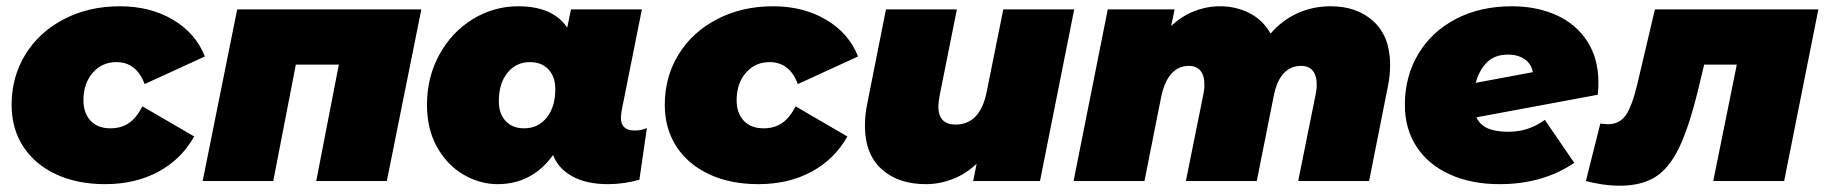

<svg xmlns="http://www.w3.org/2000/svg" viewBox="-20 -577 5816 612"><path d="M17 -243Q17 -332 61 -403.5Q105 -475 184 -516Q263 -557 362 -557Q459 -557 531.5 -514Q604 -471 633 -397L441 -309Q415 -379 351 -379Q305 -379 275.5 -345Q246 -311 246 -257Q246 -217 268.5 -192.5Q291 -168 332 -168Q366 -168 390.5 -184.5Q415 -201 434 -238L599 -142Q558 -69 484.5 -29.5Q411 10 315 10Q226 10 158.5 -21.5Q91 -53 54 -110Q17 -167 17 -243Z M1323 -547 1213 0H988L1060 -371H923L851 0H626L736 -547Z M2042 -169 2018 -4Q1968 10 1918 10Q1849 10 1804 -15Q1759 -40 1743 -83Q1676 10 1566 10Q1510 10 1458 -20Q1406 -50 1373.5 -107.5Q1341 -165 1341 -243Q1341 -331 1380.5 -403Q1420 -475 1487 -516Q1554 -557 1632 -557Q1742 -557 1788 -489L1800 -547H2026L1961 -222Q1959 -206 1959 -202Q1959 -161 2003 -161Q2026 -161 2042 -169ZM1750 -293Q1750 -332 1728.5 -355.5Q1707 -379 1669 -379Q1625 -379 1597.5 -345Q1570 -311 1570 -254Q1570 -215 1591.5 -191.5Q1613 -168 1651 -168Q1695 -168 1722.5 -202Q1750 -236 1750 -293Z M2099 -243Q2099 -332 2143 -403.5Q2187 -475 2266 -516Q2345 -557 2444 -557Q2541 -557 2613.5 -514Q2686 -471 2715 -397L2523 -309Q2497 -379 2433 -379Q2387 -379 2357.5 -345Q2328 -311 2328 -257Q2328 -217 2350.5 -192.5Q2373 -168 2414 -168Q2448 -168 2472.5 -184.5Q2497 -201 2516 -238L2681 -142Q2640 -69 2566.5 -29.5Q2493 10 2397 10Q2308 10 2240.5 -21.5Q2173 -53 2136 -110Q2099 -167 2099 -243Z M3404 -547 3295 0H3082L3093 -55Q3058 -22 3016 -6Q2974 10 2931 10Q2843 10 2790 -38Q2737 -86 2737 -176Q2737 -210 2744 -245L2804 -547H3030L2975 -272Q2971 -248 2971 -238Q2971 -180 3026 -180Q3104 -180 3125 -284L3178 -547Z M4411 -370Q4411 -336 4404 -302L4344 0H4118L4173 -273Q4177 -290 4177 -307Q4177 -337 4164 -352Q4151 -367 4128 -367Q4059 -367 4040 -271L3986 0H3760L3815 -273Q3819 -290 3819 -307Q3819 -337 3806 -352Q3793 -367 3770 -367Q3702 -367 3681 -267L3628 0H3402L3511 -547H3724L3713 -494Q3747 -526 3787 -541.5Q3827 -557 3869 -557Q3920 -557 3963 -535Q4006 -513 4030 -470Q4066 -512 4115 -534.5Q4164 -557 4222 -557Q4306 -557 4358.5 -508.5Q4411 -460 4411 -370Z M5075 -313Q5075 -301 5073 -275L4686 -203Q4697 -179 4722 -168Q4747 -157 4788 -157Q4853 -157 4904 -195L4998 -58Q4898 10 4760 10Q4670 10 4601.5 -21Q4533 -52 4495.5 -109Q4458 -166 4458 -243Q4458 -333 4500.5 -404.5Q4543 -476 4620.5 -516.5Q4698 -557 4799 -557Q4878 -557 4940.5 -529Q5003 -501 5039 -446Q5075 -391 5075 -313ZM4684 -313 4866 -347Q4861 -374 4839.5 -388.5Q4818 -403 4787 -403Q4745 -403 4720 -378.5Q4695 -354 4684 -313Z M5776 -547 5667 0H5441L5516 -371H5412L5395 -300Q5365 -175 5333 -108Q5301 -41 5256.5 -13Q5212 15 5142 15Q5092 15 5035 0L5081 -183Q5101 -181 5105 -181Q5142 -181 5162 -209.5Q5182 -238 5199 -309L5255 -547Z"/></svg>

Font: Montserrat Alternates Black
Style: Italic
Weight: 900
Italic angle: -11.3°
Designer: Julieta Ulanovsky
Foundry: Julieta Ulanovsky
Version: Version 7.200